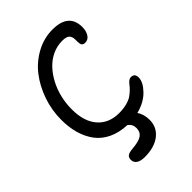

<svg xmlns="http://www.w3.org/2000/svg" viewBox="-267 -820 1148 1148"><g transform="rotate(-45 306.5 -246.0)"><path d="M254.9 219.2Q221.2 219.2 202.6 206.8Q184.1 194.3 184.1 171.9Q184.1 153.3 195.1 144Q206.1 134.8 234.9 131.8Q294.9 127.4 318.8 110.8Q342.8 94.2 342.8 61Q342.8 27.8 315.9 9.8Q250 7.3 200 -16.6Q149.9 -40.5 119.6 -81.3Q89.4 -122.1 74.2 -175Q59.1 -228 59.1 -292Q59.1 -372.6 85.4 -448.7Q111.8 -524.9 156.7 -582.8Q201.7 -640.6 266.6 -675.8Q331.5 -710.9 403.8 -710.9Q541 -710.9 541 -594.2Q541 -562 526.6 -539.1Q512.2 -516.1 485.8 -516.1Q477.5 -516.1 472.2 -519Q466.8 -522 463.9 -525.6Q460.9 -529.3 459.7 -537.4Q458.5 -545.4 458.3 -550.5Q458 -555.7 458 -566.4Q458 -569.8 458 -571.8Q458 -595.2 445.8 -608.6Q433.6 -622.1 397 -622.1Q353.5 -622.1 314.2 -603.8Q274.9 -585.4 245.1 -553.7Q215.3 -522 193.1 -480.2Q170.9 -438.5 159.4 -389.9Q147.9 -341.3 147.9 -291Q147.9 -188 197.5 -131.6Q247.1 -75.2 333 -75.2Q369.1 -75.2 397.7 -82.8Q426.3 -90.3 442.9 -101.8Q459.5 -113.3 473.4 -126.7Q487.3 -140.1 495.6 -151.6Q503.9 -163.1 513.9 -170.7Q523.9 -178.2 534.2 -178.2Q565.9 -178.2 565.9 -143.1Q565.9 -105.5 523.7 -61.3Q481.4 -17.1 410.2 1Q433.1 35.2 433.1 82Q433.1 144 385.3 181.6Q337.4 219.2 254.9 219.2Z"/></g></svg>

Font: Shantell Sans Normal
Style: Regular
Weight: 400
Designer: Stephen Nixon, Anya Danilova, Shantell Martin
Foundry: Arrow Type
Version: Version 1.006;[559af2be0]